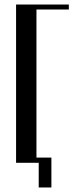

<svg xmlns="http://www.w3.org/2000/svg" viewBox="-20 -719 324 848"><path d="M51 -699H284V-677H141V0H51ZM127 -23H207V109H151V0H127Z"/></svg>

Font: Moniqa SemBd Heading
Style: Regular
Weight: 600
Designer: Rajesh Rajput
Foundry: Rajesh Rajput
Version: Version 1.000